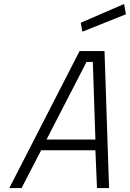

<svg xmlns="http://www.w3.org/2000/svg" viewBox="-20 -950 656 970"><path d="M449 -637 462 -245H215L417 -637ZM89 0 188 -191H462L470 0H531L508 -692H382L27 0ZM616 -878 607 -930 388 -835 396 -790Z"/></svg>

Font: RazerF5 Light
Style: Italic
Weight: 300
Foundry: Razer Inc.
Version: Version 2